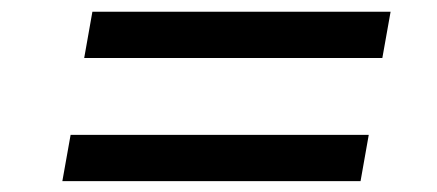

<svg xmlns="http://www.w3.org/2000/svg" viewBox="-20 -534 763 335"><path d="M88.8 -218 103.2 -298.7H623.4L609.1 -218ZM126.9 -432.8 141.2 -513.5H661.5L647.1 -432.8Z"/></svg>

Font: Poppins Variable
Style: Italic
Weight: 100
Italic angle: -10°
Designer: Jonny Pinhorn
Foundry: Indian Type Foundry
Version: Version 6.000